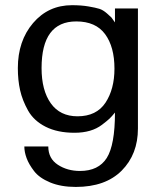

<svg xmlns="http://www.w3.org/2000/svg" viewBox="-20 -533 630 751"><path d="M519.5 -30.3V-500H429.7V-445.3C421.9 -456.4 417.3 -462.7 416 -464.4C414.7 -466 408.9 -471.4 398.4 -480.5C388 -489.6 378.1 -495.6 368.7 -498.5C359.2 -501.5 345.1 -504.6 326.2 -507.8C307.3 -511.1 285.8 -512.7 261.7 -512.7C199.9 -512.7 149.1 -489.4 109.4 -442.9C69.7 -396.3 49.8 -337.6 49.8 -266.6C49.8 -235.4 52.7 -206.5 58.6 -180.2C64.5 -153.8 74.9 -127.3 89.8 -100.6C104.8 -73.9 127.8 -52.7 158.7 -37.1C189.6 -21.5 227.2 -13.7 271.5 -13.7C293.6 -13.7 313.6 -16.3 331.5 -21.5C349.4 -26.7 365.2 -34.5 378.9 -44.9C392.6 -55.3 402.3 -63.3 408.2 -68.8C414.1 -74.4 421.2 -82.4 429.7 -92.8C429.7 -8.1 418.9 51.1 397.5 85C376 118.8 341.1 135.7 293 135.7C259.8 135.7 230.8 127.6 206.1 111.3C181.3 95.1 168.9 71.3 168.9 40H75.2C75.2 54.4 78.1 69.5 84 85.4C89.8 101.4 99.6 118.3 113.3 136.2C127 154.1 147.9 168.9 176.3 180.7C204.6 192.4 238 198.2 276.4 198.2C353.8 198.2 413.7 176.9 456.1 134.3C498.4 91.6 519.5 36.8 519.5 -30.3ZM427.7 -264.6C427.7 -211.3 416 -166.8 392.6 -131.3C369.1 -95.9 332.7 -78.1 283.2 -78.1C237.6 -78.1 202.8 -95.1 178.7 -128.9C154.6 -162.8 142.6 -208.7 142.6 -266.6C142.6 -388.3 187.8 -449.2 278.3 -449.2C329.1 -449.2 366.7 -432.6 391.1 -399.4C415.5 -366.2 427.7 -321.3 427.7 -264.6Z"/></svg>

Font: FreeUniversal
Style: Regular
Weight: 400
Version: Version 1.001